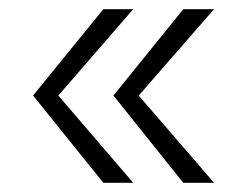

<svg xmlns="http://www.w3.org/2000/svg" viewBox="-20 -453 540 418"><path d="M270 -55H205L52 -245L205 -433H270L107 -245ZM446 -55H379L227 -245L379 -433H446L282 -245Z"/></svg>

Font: Kaisei Decol
Style: Regular
Weight: 400
Designer: Font-Kai, 金井和夫
Foundry: KAZUO KANAI
Version: Version 5.003